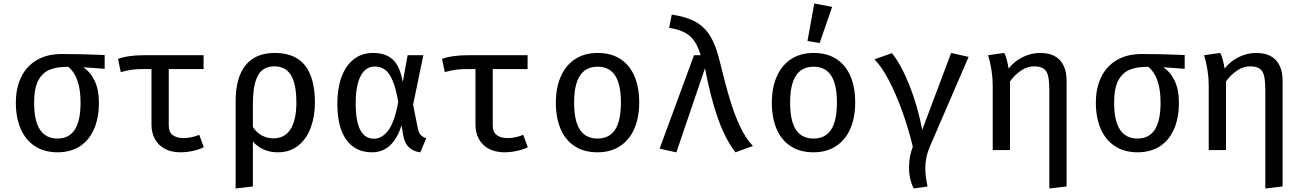

<svg xmlns="http://www.w3.org/2000/svg" viewBox="-20 -855 7425 1094"><path d="M576.4 -463.1 453.8 -471.8Q494.9 -445.6 519.2 -394.6Q543.6 -343.6 543.6 -270.3Q543.6 -183.6 515.9 -119.7Q488.2 -55.9 435.1 -21.5Q382.1 12.8 307.7 12.8Q232.8 12.8 179.5 -21.8Q126.2 -56.4 98.2 -120Q70.3 -183.6 70.3 -269.7Q70.3 -353.3 100.8 -415.9Q131.3 -478.5 190 -512.8Q248.7 -547.2 330.8 -547.2Q449.2 -547.2 576.4 -541.5ZM439 -270.8Q439 -416.9 369.2 -474.4Q305.6 -474.9 263.6 -457.9Q221.5 -441 197.9 -396.2Q174.4 -351.3 174.4 -269.7Q174.4 -166.2 207.9 -115.9Q241.5 -65.6 307.7 -65.6Q373.3 -65.6 406.2 -116.2Q439 -166.7 439 -270.8Z M1141 -16.4Q1120 -4.6 1082.6 4.1Q1045.1 12.8 1008.2 12.8Q957.9 12.8 920.8 -6.2Q883.6 -25.1 863.3 -61.3Q843.1 -97.4 843.1 -146.7V-461.5H796.9Q760 -461.5 733.1 -457.9Q706.2 -454.4 668.2 -444.1L652.3 -519.5Q684.6 -530.8 721.8 -535.6Q759 -540.5 806.2 -540.5H1140V-461.5H941.5V-139.5Q941.5 -102.6 964.1 -85.4Q986.7 -68.2 1026.7 -68.2Q1069.2 -68.2 1115.4 -86.7Z M1774.4 -270.8Q1774.4 -192.3 1750.5 -127.7Q1726.7 -63.1 1679 -25.1Q1631.3 12.8 1563.1 12.8Q1474.9 12.8 1421 -48.7V207.2L1322.6 219V-277.9Q1322.6 -412.8 1379.2 -483.1Q1435.9 -553.3 1545.6 -553.3Q1662.6 -553.3 1718.5 -481.3Q1774.4 -409.2 1774.4 -270.8ZM1421 -262.1V-131.3Q1441.5 -100 1471.8 -83.3Q1502.1 -66.7 1538.5 -66.7Q1602.1 -66.7 1635.4 -118.7Q1668.7 -170.8 1668.7 -270.8Q1668.7 -376.4 1637.9 -426.7Q1607.2 -476.9 1543.6 -476.9Q1477.4 -476.9 1449.2 -423.8Q1421 -370.8 1421 -262.1Z M2274.9 -387.2 2302.6 -540.5H2392.3L2333.8 -258.5L2361 -122.1Q2366.2 -98.5 2376.9 -86.4Q2387.7 -74.4 2408.7 -67.2L2374.9 13.3Q2333.8 7.2 2309.5 -16.2Q2285.1 -39.5 2277.4 -83.6L2268.2 -141Q2219 12.8 2099.5 12.8Q2005.6 12.8 1953.8 -57.9Q1902.1 -128.7 1902.1 -265.6Q1902.1 -350.3 1925.6 -415.4Q1949.2 -480.5 1995.1 -516.9Q2041 -553.3 2106.2 -553.3Q2177.9 -553.3 2218.7 -515.1Q2259.5 -476.9 2274.9 -387.2ZM2006.7 -265.6Q2006.7 -163.1 2033.1 -113.8Q2059.5 -64.6 2111.3 -64.6Q2154.9 -64.6 2190.8 -109.7Q2226.7 -154.9 2249.2 -273.8Q2235.9 -351.3 2217.2 -395.6Q2198.5 -440 2173.8 -457.9Q2149.2 -475.9 2115.4 -475.9Q2063.1 -475.9 2034.9 -422.1Q2006.7 -368.2 2006.7 -265.6Z M2987.2 -16.4Q2966.2 -4.6 2928.7 4.1Q2891.3 12.8 2854.4 12.8Q2804.1 12.8 2766.9 -6.2Q2729.7 -25.1 2709.5 -61.3Q2689.2 -97.4 2689.2 -146.7V-461.5H2643.1Q2606.2 -461.5 2579.2 -457.9Q2552.3 -454.4 2514.4 -444.1L2498.5 -519.5Q2530.8 -530.8 2567.9 -535.6Q2605.1 -540.5 2652.3 -540.5H2986.2V-461.5H2787.7V-139.5Q2787.7 -102.6 2810.3 -85.4Q2832.8 -68.2 2872.8 -68.2Q2915.4 -68.2 2961.5 -86.7Z M3622.1 -270.8Q3622.1 -186.2 3594.6 -122.3Q3567.2 -58.5 3513.6 -22.8Q3460 12.8 3384.6 12.8Q3308.2 12.8 3254.9 -21.8Q3201.5 -56.4 3174.4 -120Q3147.2 -183.6 3147.2 -269.7Q3147.2 -354.4 3174.9 -418.2Q3202.6 -482.1 3256.2 -517.7Q3309.7 -553.3 3385.6 -553.3Q3462.1 -553.3 3515.1 -518.7Q3568.2 -484.1 3595.1 -420.8Q3622.1 -357.4 3622.1 -270.8ZM3251.3 -269.7Q3251.3 -166.2 3284.4 -115.9Q3317.4 -65.6 3384.6 -65.6Q3451.8 -65.6 3484.9 -116.2Q3517.9 -166.7 3517.9 -270.8Q3517.9 -374.4 3484.9 -424.6Q3451.8 -474.9 3385.6 -474.9Q3318.5 -474.9 3284.9 -424.6Q3251.3 -374.4 3251.3 -269.7Z M3972.3 -540.5Q3957.4 -589.7 3936.9 -620.3Q3916.4 -650.8 3882.3 -669.2Q3848.2 -687.7 3792.8 -696.4L3807.7 -771.8Q3891.8 -759.5 3944.1 -730Q3996.4 -700.5 4028.5 -646.9Q4060.5 -593.3 4081.5 -504.1Q4112.8 -374.4 4140 -284.9Q4167.2 -195.4 4199 -129.7Q4230.8 -64.1 4270.3 -23.1L4170.3 12.8Q4114.4 -59.5 4072.3 -175.9Q4030.3 -292.3 3996.9 -466.2L3833.8 13.3L3738.5 -8.2L3934.4 -540.5Z M4852.8 -270.8Q4852.8 -186.2 4825.4 -122.3Q4797.9 -58.5 4744.4 -22.8Q4690.8 12.8 4615.4 12.8Q4539 12.8 4485.6 -21.8Q4432.3 -56.4 4405.1 -120Q4377.9 -183.6 4377.9 -269.7Q4377.9 -354.4 4405.6 -418.2Q4433.3 -482.1 4486.9 -517.7Q4540.5 -553.3 4616.4 -553.3Q4692.8 -553.3 4745.9 -518.7Q4799 -484.1 4825.9 -420.8Q4852.8 -357.4 4852.8 -270.8ZM4482.1 -269.7Q4482.1 -166.2 4515.1 -115.9Q4548.2 -65.6 4615.4 -65.6Q4682.6 -65.6 4715.6 -116.2Q4748.7 -166.7 4748.7 -270.8Q4748.7 -374.4 4715.6 -424.6Q4682.6 -474.9 4616.4 -474.9Q4549.2 -474.9 4515.6 -424.6Q4482.1 -374.4 4482.1 -269.7ZM4581 -621.5 4619.5 -834.9 4721.5 -815.9 4650.3 -609.7Z M5399.5 -553.3 5499 -530.8 5277.9 -19Q5252.3 40 5252.3 103.6Q5252.3 150.3 5265.1 207.7L5186.2 219Q5159.5 166.2 5159.5 98.5Q5159.5 37.4 5181 -19Q5157.4 -118.5 5122.1 -217.7Q5086.7 -316.9 5045.1 -396.4Q5003.6 -475.9 4962.6 -516.9L5062.1 -552.3Q5113.8 -488.2 5160.5 -372.3Q5207.2 -256.4 5234.9 -115.4Z M6057.4 -393.3V207.2L5959 219V-332.8Q5959 -389.2 5952.8 -419Q5946.7 -448.7 5928.2 -462.8Q5909.7 -476.9 5871.8 -476.9Q5832.3 -476.9 5796.2 -451.8Q5760 -426.7 5734.9 -390.8V0H5636.4V-367.7Q5636.4 -450.3 5610.3 -540.5L5702.1 -553.3Q5709.7 -540 5716.9 -512.8Q5724.1 -485.6 5726.7 -464.6Q5761 -507.2 5808.7 -530.3Q5856.4 -553.3 5905.6 -553.3Q5982.1 -553.3 6019.7 -511.8Q6057.4 -470.3 6057.4 -393.3Z M6730.3 -463.1 6607.7 -471.8Q6648.7 -445.6 6673.1 -394.6Q6697.4 -343.6 6697.4 -270.3Q6697.4 -183.6 6669.7 -119.7Q6642.1 -55.9 6589 -21.5Q6535.9 12.8 6461.5 12.8Q6386.7 12.8 6333.3 -21.8Q6280 -56.4 6252.1 -120Q6224.1 -183.6 6224.1 -269.7Q6224.1 -353.3 6254.6 -415.9Q6285.1 -478.5 6343.8 -512.8Q6402.6 -547.2 6484.6 -547.2Q6603.1 -547.2 6730.3 -541.5ZM6592.8 -270.8Q6592.8 -416.9 6523.1 -474.4Q6459.5 -474.9 6417.4 -457.9Q6375.4 -441 6351.8 -396.2Q6328.2 -351.3 6328.2 -269.7Q6328.2 -166.2 6361.8 -115.9Q6395.4 -65.6 6461.5 -65.6Q6527.2 -65.6 6560 -116.2Q6592.8 -166.7 6592.8 -270.8Z M7288.2 -393.3V207.2L7189.7 219V-332.8Q7189.7 -389.2 7183.6 -419Q7177.4 -448.7 7159 -462.8Q7140.5 -476.9 7102.6 -476.9Q7063.1 -476.9 7026.9 -451.8Q6990.8 -426.7 6965.6 -390.8V0H6867.2V-367.7Q6867.2 -450.3 6841 -540.5L6932.8 -553.3Q6940.5 -540 6947.7 -512.8Q6954.9 -485.6 6957.4 -464.6Q6991.8 -507.2 7039.5 -530.3Q7087.2 -553.3 7136.4 -553.3Q7212.8 -553.3 7250.5 -511.8Q7288.2 -470.3 7288.2 -393.3Z"/></svg>

Font: Fira Code Fixed Retina
Style: Regular
Weight: 450
Monospace: yes
Designer: Carrois Corporate, Edenspiekermann AG, Nikita Prokopov
Foundry: Carrois Corporate, Edenspiekermann AG, Nikita Prokopov
Version: Version 5.002